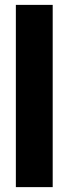

<svg xmlns="http://www.w3.org/2000/svg" viewBox="-20 -767 281 787"><path d="M45 -747H196V0H45Z"/></svg>

Font: Khand Black
Style: Regular
Weight: 900
Designer: Sanchit Sawaria and Jyotish Sonowal (Devanagari), Satya Rajpurohit (Latin)
Foundry: Indian Type Foundry
Version: Version 2.000;PS 1.0;hotconv 1.0.79;makeotf.lib2.5.61930